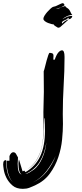

<svg xmlns="http://www.w3.org/2000/svg" viewBox="-160 -897 518 1217"><path d="M-46 101 -47 125Q-48 133 -48 140Q-48 205 -22 209Q-31 206 -37 188Q-43 170 -43 142Q-43 127 -40 113L-17 189Q-18 189 -14 188Q-10 187 -7 184L2 194Q65 157 95 93Q125 29 125 -67Q125 -106 122 -148L119 -146Q119 -90 115.5 -40Q112 10 100.5 52Q89 94 67 126Q46 157 12 177Q46 155 67 124Q88 92 99 54.5Q110 17 113 -24Q116 -65 116 -105Q116 -126 115.5 -146.5Q115 -167 115 -187Q115 -219 116.5 -249.5Q118 -280 118 -314Q118 -347 117.5 -380Q117 -413 117 -445Q121 -455 125.5 -474.5Q130 -494 135.5 -513.5Q141 -533 146 -547.5Q151 -562 155 -562Q163 -562 171 -559Q179 -556 179 -543Q179 -537 178.5 -532Q178 -527 178 -519H187Q198 -551 210 -564.5Q222 -578 233 -578Q249 -578 249 -537V-529Q249 -450 243.5 -357Q238 -264 238 -174Q238 -159 238.5 -143Q239 -127 239 -111Q239 -68 233.5 -12Q228 44 209.5 99.5Q191 155 156 203Q121 251 62 278Q45 286 26.5 293Q8 300 -15 300Q-56 300 -80.5 279Q-105 258 -118.5 231.5Q-132 205 -136 179.5Q-140 154 -140 145Q-140 128 -134.5 123Q-129 118 -126 118L-121 119Q-121 135 -119.5 154.5Q-118 174 -113.5 193.5Q-109 213 -100 230Q-91 247 -77 258Q-90 247 -98 230Q-106 213 -110.5 193.5Q-115 174 -116.5 155Q-118 136 -118 122H-100V92Q-94 78 -88 73Q-82 68 -76 68Q-65 68 -59 77.5Q-53 87 -46 101ZM298 -802Q279 -802 261 -792.5Q243 -783 235 -775Q247 -781 261 -788.5Q275 -796 298 -796Q298 -782 280 -775L271 -784Q268 -777 261.5 -774Q255 -771 249 -768.5Q243 -766 238 -762.5Q233 -759 232 -751L235 -748Q248 -765 277 -775L220 -724L208 -721Q204 -724 193 -730Q182 -736 181 -742H180Q177 -742 166.5 -744.5Q156 -747 144.5 -751.5Q133 -756 124 -763Q115 -770 115 -778Q115 -786 122 -797.5Q129 -809 139 -820.5Q149 -832 159 -841Q169 -850 175 -853Q193 -856 211.5 -866.5Q230 -877 241 -877Q243 -875 245.5 -871Q248 -867 250 -865Q245 -860 239 -857.5Q233 -855 226 -850L253 -859Q257 -851 265 -847Q279 -839 285.5 -823.5Q292 -808 298 -802ZM53 179Q71 166 85 146Q99 126 109 103Q119 80 125.5 55Q132 30 134 5Q123 77 91.5 128.5Q60 180 0 206Q14 204 27 196Q40 188 53 179ZM193 91Q170 141 134.5 187.5Q99 234 47 260Q101 235 137 189.5Q173 144 193 91ZM211 -843Q219 -845 226 -850Q219 -848 210.5 -845.5Q202 -843 194 -841Q204 -841 211 -843Z"/></svg>

Font: Finger Paint
Style: Regular
Weight: 400
Designer: Ralph du Carrois
Foundry: Ralph du Carrois
Version: Version 1.002